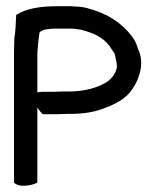

<svg xmlns="http://www.w3.org/2000/svg" viewBox="-20 -625 497 617"><path d="M25 -38C31 -32 42 -28 54 -28C72 -28 88 -32 100 -38V-279C106 -271 111 -264 117 -258H162C173 -258 185 -259 197 -259H206C244 -259 281 -264 312 -276C340 -286 369 -300 389 -319C421 -351 450 -416 423 -469C419 -484 413 -496 405 -507C370 -553 324 -582 260 -599C248 -602 235 -604 222 -604C218 -604 214 -605 209 -605H163C111 -605 64 -598 32 -577C31 -553 30 -524 26 -501C26 -487 25 -473 25 -458ZM100 -328V-446C100 -458 101 -468 102 -478L104 -499C105 -506 106 -513 107 -521C112 -526 123 -531 133 -531C142 -533 152 -533 162 -533H214L238 -530C278 -520 311 -506 332 -477L344 -459C349 -454 351 -443 352 -435C354 -427 358 -412 354 -402C350 -387 338 -372 327 -364C296 -343 252 -331 201 -331H180C171 -331 162 -330 154 -330H116C111 -330 106 -329 100 -328Z"/></svg>

Font: SolarCharger
Style: 550
Weight: 400
Designer: Mew Too
Foundry: Cannot Into Space Fonts/KineticPlasma Fonts
Version: Version 1.100